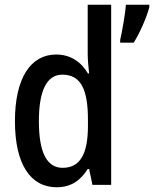

<svg xmlns="http://www.w3.org/2000/svg" viewBox="-20 -780 650 810"><path d="M219 10C280 10 320 -19 350 -67H356L370 0H449V-760H350V-552C350 -528 353 -499 356 -470H351C322 -520 276 -550 217 -550C109 -550 43 -450 43 -269C43 -88 108 10 219 10ZM610 -750V-760H511C509 -724 494 -640 487 -612V-600H544C569 -639 599 -707 610 -750ZM244 -72C176 -72 144 -140 144 -269C144 -395 176 -465 243 -465C321 -465 351 -403 351 -275V-249C351 -130 318 -72 244 -72Z"/></svg>

Font: Noto Sans Gujarati Condensed Medium
Style: Regular
Weight: 500
Width: 3
Designer: Jelle Bosma - Monotype Design Team, Universal Thirst
Foundry: Monotype Imaging Inc.
Version: Version 2.106